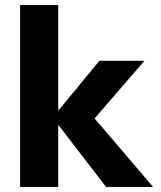

<svg xmlns="http://www.w3.org/2000/svg" viewBox="-20 -735 633 755"><path d="M397 0 187 -273 371 -496H548L300 -209V-330L582 0ZM59 0V-715H209V0Z"/></svg>

Font: DM Sans 28pt Black
Style: Regular
Weight: 900
Version: Version 4.004;gftools[0.9.30]